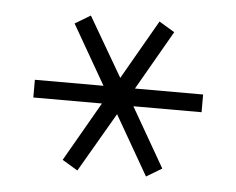

<svg xmlns="http://www.w3.org/2000/svg" viewBox="-36 -804 532 432"><g transform="rotate(5 230.0 -588.0)"><path d="M420 -568H266L343 -434L308 -413L231 -547L153 -413L118 -434L195 -568H40V-608H195L118 -742L153 -763L231 -629L308 -763L343 -742L266 -608H420Z"/></g></svg>

Font: KoHo
Style: Regular
Weight: 400
Version: Version 1.000; ttfautohint (v1.6)